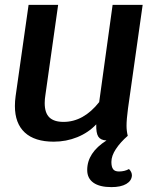

<svg xmlns="http://www.w3.org/2000/svg" viewBox="-20 -570 663 786"><path d="M508 122Q520 134 520 148Q519 170 497 183Q475 196 436 196Q388 196 362.5 178Q337 160 337 126Q337 55 416 5Q392 4 382.5 -10.5Q373 -25 374 -61Q342 -27 296.5 -8.5Q251 10 200 10Q122 10 81.5 -27.5Q41 -65 41 -136Q41 -156 44 -177L97 -550H218L166 -182Q163 -164 163 -148Q163 -108 182 -89.5Q201 -71 240 -71Q322 -71 386 -152L441 -550H564L504 -126Q498 -81 498 -55Q498 -34 503 -14Q473 12 454.5 40Q436 68 436 93Q436 113 443 122.5Q450 132 467 132Q490 132 508 122Z"/></svg>

Font: Krub SemiBold
Style: Italic
Weight: 600
Italic angle: -8°
Designer: Ekaluck Peanpanawate
Foundry: Cadson Demak Co.,Ltd.
Version: Version 1.000; ttfautohint (v1.6)